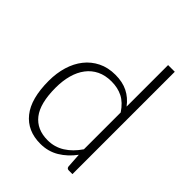

<svg xmlns="http://www.w3.org/2000/svg" viewBox="-207 -844 965 965"><g transform="rotate(45 275.5 -361.0)"><path d="M421.5 -390.5Q393 -433.5 358.2 -451Q323.5 -468.5 279 -468.5Q235 -468.5 202 -452.5Q169 -436.5 146.8 -407.2Q124.5 -378 113.2 -337.2Q102 -296.5 102 -247.5Q102 -136.5 142.8 -84.2Q183.5 -32 260.5 -32Q309.5 -32 350 -57.5Q390.5 -83 421.5 -129ZM469 -727.5V0H443Q430 0 428 -13L423 -91.5Q390 -46.5 346 -20Q302 6.5 247 6.5Q155 6.5 104 -57Q53 -120.5 53 -247.5Q53 -302 67.2 -349.2Q81.5 -396.5 109 -431.2Q136.5 -466 176.8 -486Q217 -506 269.5 -506Q320 -506 357 -487.5Q394 -469 421.5 -432.5V-727.5Z"/></g></svg>

Font: LatoLatin Light
Style: Regular
Weight: 300
Designer: Lukasz Dziedzic with Adam Twardoch and Botio Nikoltchev
Foundry: tyPoland Lukasz Dziedzic
Version: Version 2.015; 2015-08-06; http://www.latofonts.com/